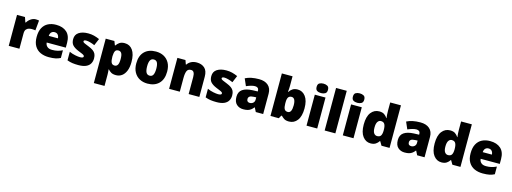

<svg xmlns="http://www.w3.org/2000/svg" viewBox="-6 -1924 8829 3312"><g transform="rotate(15 4408.5 -268.0)"><path d="M400 -563Q416 -563 433 -561Q450 -559 458 -557L441 -377Q431 -379 416.5 -381Q402 -383 376 -383Q352 -383 324.5 -376Q297 -369 277 -345.5Q257 -322 257 -272V0H66V-553H208L238 -465H247Q270 -506 311.5 -534.5Q353 -563 400 -563Z M764 -563Q885 -563 955 -500Q1025 -437 1025 -310V-225H684Q686 -182 716.5 -154Q747 -126 805 -126Q857 -126 900 -136Q943 -146 989 -168V-31Q949 -10 901.5 0Q854 10 782 10Q698 10 632.5 -19.5Q567 -49 529 -112Q491 -175 491 -273Q491 -373 525.5 -437Q560 -501 621.5 -532Q683 -563 764 -563ZM771 -433Q737 -433 714.5 -412Q692 -391 688 -345H852Q851 -382 830.5 -407.5Q810 -433 771 -433Z M1544 -170Q1544 -118 1520.5 -77Q1497 -36 1445.5 -13Q1394 10 1310 10Q1251 10 1204.5 3.5Q1158 -3 1110 -21V-174Q1163 -150 1217 -139.5Q1271 -129 1302 -129Q1364 -129 1364 -157Q1364 -169 1354 -178Q1344 -187 1318.5 -198Q1293 -209 1246 -228Q1177 -257 1143 -294.5Q1109 -332 1109 -400Q1109 -481 1171.5 -522Q1234 -563 1337 -563Q1392 -563 1440 -551Q1488 -539 1540 -516L1488 -393Q1447 -412 1405 -423Q1363 -434 1338 -434Q1291 -434 1291 -411Q1291 -401 1299.5 -393Q1308 -385 1332 -375Q1356 -365 1402 -346Q1450 -327 1481.5 -304.5Q1513 -282 1528.5 -250.5Q1544 -219 1544 -170Z M1988 -563Q2080 -563 2132 -489.5Q2184 -416 2184 -278Q2184 -184 2157.5 -119.5Q2131 -55 2085.5 -22.5Q2040 10 1982 10Q1924 10 1891.5 -11Q1859 -32 1841 -54H1835Q1837 -35 1839 -13Q1841 9 1841 38V240H1650V-553H1805L1832 -483H1841Q1861 -515 1895.5 -539Q1930 -563 1988 -563ZM1916 -413Q1874 -413 1858.5 -383Q1843 -353 1841 -294V-279Q1841 -213 1857 -178.5Q1873 -144 1917 -144Q1953 -144 1971.5 -175.5Q1990 -207 1990 -280Q1990 -353 1971 -383Q1952 -413 1916 -413Z M2821 -278Q2821 -139 2747 -64.5Q2673 10 2544 10Q2464 10 2402 -23.5Q2340 -57 2304.5 -121.5Q2269 -186 2269 -278Q2269 -415 2343 -489Q2417 -563 2547 -563Q2627 -563 2688.5 -530Q2750 -497 2785.5 -433.5Q2821 -370 2821 -278ZM2463 -278Q2463 -207 2482 -169.5Q2501 -132 2546 -132Q2590 -132 2608.5 -169.5Q2627 -207 2627 -278Q2627 -349 2608.5 -385Q2590 -421 2545 -421Q2502 -421 2482.5 -385Q2463 -349 2463 -278Z M3276 -563Q3362 -563 3416 -515Q3470 -467 3470 -360V0H3279V-302Q3279 -357 3263 -385Q3247 -413 3212 -413Q3158 -413 3139.5 -369Q3121 -325 3121 -242V0H2930V-553H3074L3100 -480H3107Q3133 -519 3175.5 -541Q3218 -563 3276 -563Z M4011 -170Q4011 -118 3987.5 -77Q3964 -36 3912.5 -13Q3861 10 3777 10Q3718 10 3671.5 3.5Q3625 -3 3577 -21V-174Q3630 -150 3684 -139.5Q3738 -129 3769 -129Q3831 -129 3831 -157Q3831 -169 3821 -178Q3811 -187 3785.5 -198Q3760 -209 3713 -228Q3644 -257 3610 -294.5Q3576 -332 3576 -400Q3576 -481 3638.5 -522Q3701 -563 3804 -563Q3859 -563 3907 -551Q3955 -539 4007 -516L3955 -393Q3914 -412 3872 -423Q3830 -434 3805 -434Q3758 -434 3758 -411Q3758 -401 3766.5 -393Q3775 -385 3799 -375Q3823 -365 3869 -346Q3917 -327 3948.5 -304.5Q3980 -282 3995.5 -250.5Q4011 -219 4011 -170Z M4387 -563Q4492 -563 4551 -511Q4610 -459 4610 -363V0H4478L4441 -73H4437Q4414 -44 4389.5 -25.5Q4365 -7 4333 1.5Q4301 10 4255 10Q4183 10 4135 -34Q4087 -78 4087 -169Q4087 -258 4148.5 -301Q4210 -344 4327 -349L4419 -352V-360Q4419 -397 4401 -412.5Q4383 -428 4352 -428Q4319 -428 4279 -416.5Q4239 -405 4198 -387L4143 -513Q4191 -538 4251.5 -550.5Q4312 -563 4387 -563ZM4376 -245Q4324 -243 4302.5 -226.5Q4281 -210 4281 -180Q4281 -152 4296 -138.5Q4311 -125 4336 -125Q4371 -125 4395.5 -147Q4420 -169 4420 -204V-247Z M4931 -588Q4931 -559 4929 -532Q4927 -505 4924 -482H4931Q4952 -516 4987 -539.5Q5022 -563 5078 -563Q5164 -563 5219 -490Q5274 -417 5274 -278Q5274 -136 5218 -63Q5162 10 5072 10Q5014 10 4983 -10.5Q4952 -31 4931 -54H4919L4889 0H4740V-760H4931ZM5008 -413Q4968 -413 4949.5 -385Q4931 -357 4931 -298V-271Q4931 -207 4948.5 -175.5Q4966 -144 5010 -144Q5080 -144 5080 -280Q5080 -413 5008 -413Z M5480 -776Q5521 -776 5551.5 -759Q5582 -742 5582 -691Q5582 -642 5551.5 -624.5Q5521 -607 5480 -607Q5438 -607 5408.5 -624.5Q5379 -642 5379 -691Q5379 -742 5408.5 -759Q5438 -776 5480 -776ZM5575 -553V0H5384V-553Z M5899 0H5708V-760H5899Z M6128 -776Q6169 -776 6199.5 -759Q6230 -742 6230 -691Q6230 -642 6199.5 -624.5Q6169 -607 6128 -607Q6086 -607 6056.5 -624.5Q6027 -642 6027 -691Q6027 -742 6056.5 -759Q6086 -776 6128 -776ZM6223 -553V0H6032V-553Z M6528 10Q6443 10 6387.5 -63Q6332 -136 6332 -276Q6332 -418 6388.5 -490.5Q6445 -563 6535 -563Q6591 -563 6624.5 -540Q6658 -517 6680 -482H6684Q6680 -503 6677.5 -540Q6675 -577 6675 -612V-760H6867V0H6723L6682 -70H6675Q6655 -37 6620 -13.5Q6585 10 6528 10ZM6606 -141Q6652 -141 6671 -170Q6690 -199 6691 -259V-274Q6691 -339 6672.5 -374Q6654 -409 6604 -409Q6570 -409 6547.5 -376Q6525 -343 6525 -273Q6525 -204 6547.5 -172.5Q6570 -141 6606 -141Z M7269 -563Q7374 -563 7433 -511Q7492 -459 7492 -363V0H7360L7323 -73H7319Q7296 -44 7271.5 -25.5Q7247 -7 7215 1.5Q7183 10 7137 10Q7065 10 7017 -34Q6969 -78 6969 -169Q6969 -258 7030.5 -301Q7092 -344 7209 -349L7301 -352V-360Q7301 -397 7283 -412.5Q7265 -428 7234 -428Q7201 -428 7161 -416.5Q7121 -405 7080 -387L7025 -513Q7073 -538 7133.5 -550.5Q7194 -563 7269 -563ZM7258 -245Q7206 -243 7184.5 -226.5Q7163 -210 7163 -180Q7163 -152 7178 -138.5Q7193 -125 7218 -125Q7253 -125 7277.5 -147Q7302 -169 7302 -204V-247Z M7794 10Q7709 10 7653.5 -63Q7598 -136 7598 -276Q7598 -418 7654.5 -490.5Q7711 -563 7801 -563Q7857 -563 7890.5 -540Q7924 -517 7946 -482H7950Q7946 -503 7943.5 -540Q7941 -577 7941 -612V-760H8133V0H7989L7948 -70H7941Q7921 -37 7886 -13.5Q7851 10 7794 10ZM7872 -141Q7918 -141 7937 -170Q7956 -199 7957 -259V-274Q7957 -339 7938.5 -374Q7920 -409 7870 -409Q7836 -409 7813.5 -376Q7791 -343 7791 -273Q7791 -204 7813.5 -172.5Q7836 -141 7872 -141Z M8514 -563Q8635 -563 8705 -500Q8775 -437 8775 -310V-225H8434Q8436 -182 8466.5 -154Q8497 -126 8555 -126Q8607 -126 8650 -136Q8693 -146 8739 -168V-31Q8699 -10 8651.5 0Q8604 10 8532 10Q8448 10 8382.5 -19.5Q8317 -49 8279 -112Q8241 -175 8241 -273Q8241 -373 8275.5 -437Q8310 -501 8371.5 -532Q8433 -563 8514 -563ZM8521 -433Q8487 -433 8464.5 -412Q8442 -391 8438 -345H8602Q8601 -382 8580.5 -407.5Q8560 -433 8521 -433Z"/></g></svg>

Font: Noto Sans Khmer UI Black
Style: Regular
Weight: 900
Designer: Danh Hong and the Monotype Design Team
Foundry: Monotype Imaging Inc.
Version: Version 2.002; ttfautohint (v1.8.4.7-5d5b)